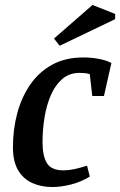

<svg xmlns="http://www.w3.org/2000/svg" viewBox="-20 -742 483 772"><path d="M191 10Q145 10 109 -6.5Q73 -23 52.5 -58Q32 -93 32 -150Q32 -222 49.5 -287Q67 -352 102 -402.5Q137 -453 190 -482Q243 -511 315 -511Q345 -511 374 -506Q403 -501 428 -489L398 -356H351L341 -444Q331 -447 320.5 -448Q310 -449 300 -449Q259 -449 230.5 -424.5Q202 -400 184.5 -359.5Q167 -319 159 -269.5Q151 -220 151 -171Q151 -114 169 -85.5Q187 -57 235 -57Q255 -57 279 -62Q303 -67 330 -76L341 -32Q305 -10 265 0Q225 10 191 10ZM220 -558 197 -587 352 -722 443 -686V-665Z"/></svg>

Font: Manuale SemiBold
Style: Italic
Weight: 600
Italic angle: -11°
Designer: Eduardo Tunni / Pablo Cosgaya
Foundry: Eduardo Tunni / Pablo Cosgaya
Version: Version 1.002